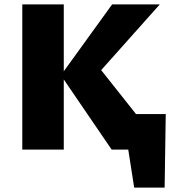

<svg xmlns="http://www.w3.org/2000/svg" viewBox="-20 -678 796 870"><path d="M588 172 536 -161H731L726 172ZM562 -161H676V0H562ZM486 0 256 -337 488 -658H704L399 -316L403 -405L724 0ZM81 0V-658H269V0Z"/></svg>

Font: Ysabeau Office Black
Style: Regular
Weight: 900
Designer: Christian Thalmann (Catharsis Fonts)
Version: Version 2.001;gftools[0.9.30]; featfreeze: tnum,lnum,ss02